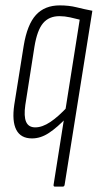

<svg xmlns="http://www.w3.org/2000/svg" viewBox="-20 -508 370 713"><path d="M184 185Q178 185 179 178L276 -435Q261 -439 240.5 -443.5Q220 -448 201 -448Q162 -448 140 -422Q118 -396 108 -335L74 -118Q68 -76 77 -55.5Q86 -35 111 -35Q137 -35 167 -55Q197 -75 232 -113L229 -73Q193 -35 162 -14.5Q131 6 99 6Q57 6 40.5 -26Q24 -58 33 -119L68 -338Q81 -417 113.5 -452.5Q146 -488 202 -488Q236 -488 264 -481Q292 -474 323 -468L220 178Q219 185 213 185Z"/></svg>

Font: Sofia Sans Extra Condensed Light
Style: Italic
Weight: 300
Italic angle: -9°
Version: Version 4.100